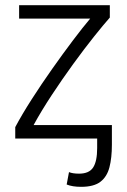

<svg xmlns="http://www.w3.org/2000/svg" viewBox="-20 -536 492 743"><path d="M294 187Q260 187 238 178L247 130Q261 136 286 136Q325 136 340.5 112Q356 88 356 37V0H39V-44Q65 -93 102.5 -151.5Q140 -210 182 -269.5Q224 -329 262.5 -380Q301 -431 329 -464H54V-516H405V-468Q381 -441 343.5 -394Q306 -347 263.5 -288.5Q221 -230 180.5 -168.5Q140 -107 110 -52H413V24Q413 75 403.5 111.5Q394 148 368.5 167.5Q343 187 294 187Z"/></svg>

Font: Ubuntu Sans Light
Style: Regular
Weight: 300
Designer: Dalton Maag Ltd
Foundry: Dalton Maag Ltd
Version: Version 1.006; ttfautohint (v1.8.4.7-5d5b)